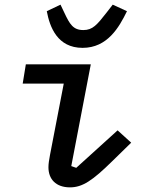

<svg xmlns="http://www.w3.org/2000/svg" viewBox="-20 -792 640 824"><path d="M280.5 12.1C333.8 12.1 377.1 -17 462 -100.5L543 -179.7L484.7 -232.6L307.2 -71.7L285.9 -79.2L369.7 -516H90.9L77.4 -433.2H253.6L194.6 -127.1C190.7 -105.5 187.9 -89.8 187.9 -74.2C187.9 -23.1 219.8 12.1 280.5 12.1ZM180.8 -744C193.5 -676.1 226.2 -586.6 334.5 -586.6C440.7 -586.6 491.1 -674.4 524.9 -744L463.8 -772L437.1 -737.6C396.3 -685.4 377.8 -663 337.7 -663C293.7 -663 279.1 -688.6 256.4 -736.9L239.7 -772Z"/></svg>

Font: Margiela Mono Italic Medium It
Style: Regular
Weight: 500
Designer: Mike Abbink, Paul van der Laan, Pieter van Rosmalen
Foundry: Bold Monday
Version: Version 2.003 2021